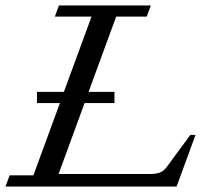

<svg xmlns="http://www.w3.org/2000/svg" viewBox="-26 -683 772 703"><path d="M-5.9 0 9.3 -41H96.2L193.4 -305.7H109.4V-346.7H208L309.1 -622.1H174.8L189.9 -663.1H526.4L511.2 -622.1H399.4L298.3 -346.7H393.1V-305.7H283.7L188.5 -45.9H522.5Q543.9 -45.9 558.3 -50.8Q572.8 -55.7 583.5 -70.3L670.9 -189H689.9L620.6 0Z"/></svg>

Font: Elstob 6pt
Style: Italic
Weight: 400
Italic angle: -20°
Designer: Peter S. Baker
Version: Version 1.015